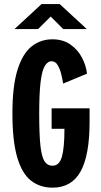

<svg xmlns="http://www.w3.org/2000/svg" viewBox="-20 -896 490 928"><path d="M234 11Q173 11 129.5 -23.2Q86 -57.5 63 -136.2Q40 -215 40 -348Q40 -480.5 64.8 -559Q89.5 -637.5 133 -671.8Q176.5 -706 233 -706Q284 -706 319.8 -681.2Q355.5 -656.5 375.8 -618.2Q396 -580 400.5 -540L285 -492Q283 -507 277.2 -532.8Q271.5 -558.5 260 -579.2Q248.5 -600 229.5 -600Q210 -600 196.5 -577.2Q183 -554.5 176.2 -499.8Q169.5 -445 169.5 -348Q169.5 -248.5 175.2 -193.5Q181 -138.5 195 -116.8Q209 -95 234 -95Q266.5 -95 279 -138Q291.5 -181 291.5 -273.5H229.5V-372.5H413V-308Q413 -145.5 369.5 -67.2Q326 11 234 11ZM50 -755.5 181 -876.5H268.5L399.5 -755.5H285.5L225 -816L164 -755.5Z"/></svg>

Font: Trispace Condensed SemiBold
Style: Regular
Weight: 600
Width: 3
Designer: Tyler Finck
Foundry: Etcetera Type Company
Version: Version 1.210; ttfautohint (v1.8.3)